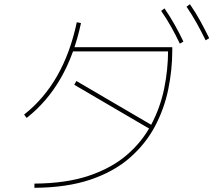

<svg xmlns="http://www.w3.org/2000/svg" viewBox="-20 -867 1040 915"><path d="M144 28V8Q295 7 403.5 -29.5Q512 -66 585 -129Q658 -192 701 -273.5Q744 -355 762.5 -445.5Q781 -536 781 -627L786 -622H323V-642H801V-627Q801 -535 782 -442Q763 -349 718.5 -265Q674 -181 598.5 -115Q523 -49 411 -11Q299 27 144 28ZM107 -305 95 -321Q190 -396 252.5 -505.5Q315 -615 346 -761L366 -757Q334 -607 269.5 -494.5Q205 -382 107 -305ZM708 -268 698 -250 334 -463 344 -481ZM837 -659Q818 -699 796 -738.5Q774 -778 748 -815L764 -827Q790 -789 812.5 -749Q835 -709 854 -669ZM960 -675Q940 -716 917.5 -756.5Q895 -797 869 -835L885 -847Q912 -808 934.5 -767Q957 -726 977 -685Z"/></svg>

Font: Murecho Thin
Style: Regular
Weight: 100
Designer: Neil Summerour
Foundry: Positype
Version: Version 1.010